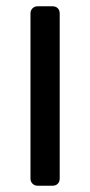

<svg xmlns="http://www.w3.org/2000/svg" viewBox="-20 -591 287 611"><path d="M100 0Q90 0 83.5 -6.5Q77 -13 77 -23V-548Q77 -558 83.5 -564.5Q90 -571 100 -571H147Q158 -571 164 -564.5Q170 -558 170 -548V-23Q170 -13 164 -6.5Q158 0 147 0Z"/></svg>

Font: RubikRegular
Style: Regular
Weight: 400
Designer: Hubert and Fischer
Foundry: Hubert and Fischer
Version: Version 2.300;gftools[0.9.30]